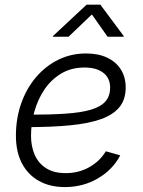

<svg xmlns="http://www.w3.org/2000/svg" viewBox="-20 -776 599 807"><path d="M252.4 10.3Q189.9 10.3 143.6 -15.6Q97.2 -41.5 72 -89.8Q46.9 -138.2 46.9 -205.6Q46.9 -278.3 69.1 -341.3Q91.3 -404.3 131.3 -451.4Q171.4 -498.5 225.1 -524.9Q278.8 -551.3 341.3 -551.3Q393.1 -551.3 430.4 -533.7Q467.8 -516.1 488 -483.9Q508.3 -451.7 508.3 -407.7Q508.3 -358.4 482.4 -326.2Q456.5 -293.9 404.8 -275.4Q353 -256.8 275.1 -249.3Q197.3 -241.7 93.8 -241.7L101.6 -293.9Q191.4 -293.9 256.1 -298.3Q320.8 -302.7 362.1 -314.9Q403.3 -327.1 423.1 -349.6Q442.9 -372.1 442.9 -408.2Q442.9 -447.3 414.6 -469.7Q386.2 -492.2 335.4 -492.2Q279.3 -492.2 237.1 -466.8Q194.8 -441.4 166.7 -399.7Q138.7 -357.9 124.5 -307.1Q110.4 -256.3 110.4 -205.1Q110.4 -160.6 126 -125Q141.6 -89.4 174.1 -68.8Q206.5 -48.3 256.3 -48.3Q311 -48.3 355.5 -73.5Q399.9 -98.6 424.8 -140.1L485.4 -123Q453.6 -62.5 391.4 -26.1Q329.1 10.3 252.4 10.3ZM268.1 -621.6H202.1L202.6 -624.5L343.8 -756.3H401.9L500 -624.5L499.5 -621.6H432.1L366.2 -715.3Z"/></svg>

Font: Inter 17pt Light
Style: Italic
Weight: 300
Italic angle: -9.3988°
Version: Version 4.001;git-66647c0bb